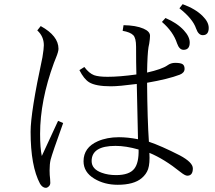

<svg xmlns="http://www.w3.org/2000/svg" viewBox="-20 -878 1040 928"><path d="M639.2 -518.1Q637.7 -569.3 637.7 -652.3Q637.7 -694.3 624 -708Q609.4 -722.7 572.8 -729L577.1 -756.3Q637.2 -755.4 673.3 -739.7Q705.1 -726.1 705.1 -705.1Q705.1 -691.4 701.2 -667L697.8 -650.4Q692.4 -618.2 690.9 -527.3Q762.7 -543.5 789.1 -562Q805.7 -574.2 826.2 -574.2Q852.5 -574.2 862.3 -567.9Q872.1 -561.5 872.1 -545.4Q872.1 -526.4 849.1 -517.1Q793 -495.6 690.9 -478Q692.4 -298.3 699.7 -192.9Q758.3 -173.3 849.1 -127Q912.1 -93.3 912.1 -64Q912.1 -28.8 885.3 -28.8Q874.5 -28.8 853 -45.9Q773.4 -109.9 702.1 -139.2Q705.1 -88.4 695.8 -60.5Q687 -35.6 665 -17.1Q627 15.1 548.8 15.1Q484.4 15.1 435.5 -14.6Q383.8 -45.9 383.8 -98.6Q383.8 -165 452.6 -195.3Q497.1 -214.8 554.7 -214.8Q597.2 -214.8 647 -205.1L641.1 -472.2Q554.7 -460.9 516.1 -460.9Q442.4 -460.9 410.6 -480.5Q385.7 -496.1 363.8 -539.1L387.7 -554.2Q410.2 -523.9 434.6 -514.6Q456.1 -506.8 500 -506.8Q558.1 -506.8 639.2 -518.1ZM649.9 -155.3Q588.4 -172.9 538.1 -172.9Q422.9 -172.9 422.9 -99.6Q422.9 -60.5 471.7 -43Q502.4 -31.7 541 -31.7Q605.5 -31.7 629.4 -63Q651.4 -91.3 649.9 -155.3ZM260.7 -293.9 285.2 -283.2Q232.4 -136.7 224.6 -106Q219.7 -85 219.7 -54.2Q219.7 -31.2 222.2 -13.2Q223.1 -3.4 223.1 5.9Q223.1 16.6 214.8 23.9Q208.5 29.8 201.2 29.8Q186 29.8 173.8 10.7Q127.9 -75.2 127.9 -241.2Q127.9 -335.4 185.1 -601.1Q191.9 -643.1 191.9 -659.2Q191.9 -702.1 160.2 -731L176.8 -752Q262.7 -704.6 262.7 -642.1Q262.7 -628.9 251 -600.1L240.7 -574.2Q173.8 -391.6 173.8 -231Q173.8 -161.6 182.1 -124Q244.6 -259.8 260.7 -293.9ZM779.8 -791Q835.9 -767.1 868.7 -731.4Q897 -700.7 897 -672.4Q897 -637.2 867.2 -637.2Q846.7 -637.2 835.9 -668Q817.4 -725.1 762.7 -772ZM862.8 -857.9Q925.3 -835 959.5 -800.3Q988.8 -771.5 988.8 -743.2Q988.8 -708 960 -708Q939 -708 927.7 -740.2Q911.6 -787.6 847.2 -837.9Z"/></svg>

Font: I.Ming
Style: Regular
Weight: 400
Designer: Ichiten Fonts Project
Version: Version 5.10 Mar 24, 2018